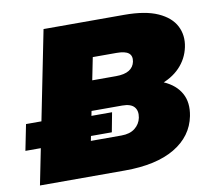

<svg xmlns="http://www.w3.org/2000/svg" viewBox="-94 -788 964 876"><g transform="rotate(-10 388.0 -350.0)"><path d="M22 0 162 -700H536Q633 -700 691 -674Q749 -648 771.5 -604Q794 -560 783 -507Q772 -454 734.5 -415Q697 -376 636 -356.5Q575 -337 494 -340L524 -390Q606 -389 660.5 -365Q715 -341 739 -297.5Q763 -254 751 -193Q733 -102 647 -51Q561 0 416 0ZM-16 -167 8 -287H172L211 -272H404L387 -182H194L148 -167ZM286 -160H428Q467 -160 490.5 -178.5Q514 -197 520 -226Q526 -258 510 -276Q494 -294 455 -294H297L324 -431H450Q490 -431 511.5 -444.5Q533 -458 538 -483Q543 -509 527 -522Q511 -535 471 -535H361Z"/></g></svg>

Font: Montserrat Thin Black
Style: Italic
Weight: 900
Italic angle: -11.3°
Version: Version 9.000